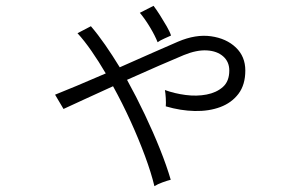

<svg xmlns="http://www.w3.org/2000/svg" viewBox="-20 -591 1040 659"><path d="M510 48Q499 2 477.5 -56Q456 -114 428 -175.5Q400 -237 368 -295Q315 -271 269.5 -250Q224 -229 198 -217L169 -266Q197 -277 243.5 -296.5Q290 -316 343 -339Q319 -380 294 -416Q269 -452 246 -477L292 -501Q316 -473 341 -437Q366 -401 391 -360Q450 -386 504 -410Q558 -434 591 -448Q652 -474 704.5 -466.5Q757 -459 789.5 -428Q822 -397 822 -349Q822 -300 798.5 -269Q775 -238 736 -223.5Q697 -209 648.5 -210Q600 -211 549 -226Q550 -237 549 -254.5Q548 -272 546 -282Q579 -270 617 -265Q655 -260 689 -266.5Q723 -273 745 -292.5Q767 -312 767 -349Q767 -379 746 -397.5Q725 -416 690 -418Q655 -420 611 -402Q577 -388 524.5 -365Q472 -342 416 -317Q448 -259 477 -198Q506 -137 529 -79.5Q552 -22 566 26Q554 29 537.5 35Q521 41 510 48ZM521 -446Q512 -469 494.5 -498Q477 -527 460 -547L507 -571Q517 -558 529 -539Q541 -520 552 -501Q563 -482 567 -469Q558 -465 543.5 -458.5Q529 -452 521 -446Z"/></svg>

Font: Zen Kaku Gothic New
Style: Regular
Weight: 400
Designer: Yoshimichi Ohira
Foundry: Positype
Version: Version 1.001